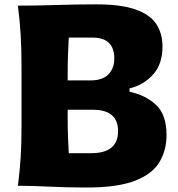

<svg xmlns="http://www.w3.org/2000/svg" viewBox="-20 -835 802 863"><path d="M369.6 7.8Q276.4 7.8 200.4 3.9Q124.5 0 60.5 0Q68.8 -64.9 72.8 -125.7Q76.7 -186.5 76.7 -263.2V-538.6Q76.7 -617.7 72.8 -680.4Q68.8 -743.2 60.5 -809.6Q142.6 -809.6 232.9 -812.5Q323.2 -815.4 412.6 -815.4Q523.9 -815.4 589.1 -792.5Q654.3 -769.5 682.4 -727.1Q710.4 -684.6 710.4 -625.5Q710.4 -547.4 668.2 -500.2Q626 -453.1 562 -437.5V-422.9Q638.2 -405.8 683.3 -361.6Q728.5 -317.4 728.5 -228.5Q728.5 -159.7 696.5 -106.2Q664.6 -52.7 586.4 -22.5Q508.3 7.8 369.6 7.8ZM284.2 -473.6H387.2Q440.4 -473.6 467 -500.5Q493.7 -527.3 493.7 -571.8Q493.7 -666 396.5 -666H289.1Q287.1 -627.9 285.6 -588.1Q284.2 -548.3 284.2 -496.1ZM289.1 -146.5H390.1Q510.7 -146.5 510.7 -245.6Q510.7 -341.8 397 -341.8H284.2V-306.6Q284.2 -256.8 285.6 -219.7Q287.1 -182.6 289.1 -146.5Z"/></svg>

Font: Pinar-DS3-FD ExtraBold
Style: Regular
Weight: 800
Designer: Amin Abedi
Version: Version 3.000